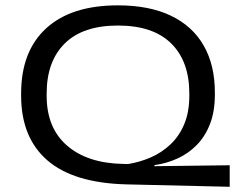

<svg xmlns="http://www.w3.org/2000/svg" viewBox="-20 -674 883 718"><path d="M839 24.5 453 15.5Q255 10.5 157 -74.5Q59 -159.5 59 -316.5V-324.5Q59 -482.5 152.8 -568.2Q246.5 -654 421 -654Q538.5 -654 619.2 -615.2Q700 -576.5 741.8 -503.5Q783.5 -430.5 783.5 -328V-320Q783.5 -258 765.8 -211.5Q748 -165 716.8 -132.8Q685.5 -100.5 644.8 -81.8Q604 -63 558 -56.5L557 -52.5L839 -56ZM440.5 -61 458.5 -60.5Q502.5 -67.5 543.5 -85.2Q584.5 -103 617.2 -133.8Q650 -164.5 669 -209.8Q688 -255 688 -316V-324.5Q688 -444.5 620.2 -511.5Q552.5 -578.5 421 -578.5Q290 -578.5 222.2 -511.5Q154.5 -444.5 154.5 -324.5V-315.5Q154.5 -195.5 230.8 -129.5Q307 -63.5 440.5 -61Z"/></svg>

Font: Anek Gujarati Expanded
Style: Regular
Weight: 400
Width: 7
Designer: Mrunmayee Ghaisas (Gujarati), Yesha Goshar (Latin)
Foundry: Ek Type
Version: Version 1.003